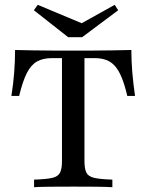

<svg xmlns="http://www.w3.org/2000/svg" viewBox="-20 -779 609 799"><path d="M121.8 0V-31.5Q172.6 -33.1 197.2 -38.7Q221.8 -44.4 229.8 -60.5Q237.9 -76.6 237.9 -108.1V-537.1H195.2Q158.9 -537.1 133.9 -523Q108.9 -508.9 91.5 -474.6Q74.2 -440.3 59.7 -379.8H27.4Q35.5 -430.6 39.1 -477.8Q42.7 -525 42.7 -571Q76.6 -570.2 117.7 -569.4Q158.9 -568.5 202 -568.5Q245.2 -568.5 285.5 -568.5Q320.2 -568.5 362.5 -568.5Q404.8 -568.5 448 -569.4Q491.1 -570.2 526.6 -571Q526.6 -525 530.6 -477.4Q534.7 -429.8 541.9 -379.8H509.7Q499.2 -425 486.7 -455.6Q474.2 -486.3 458.5 -504Q442.7 -521.8 422.2 -529.4Q401.6 -537.1 374.2 -537.1H331.5V-108.1Q331.5 -76.6 339.5 -60.5Q347.6 -44.4 372.6 -38.7Q397.6 -33.1 447.6 -31.5V0Q421 -1.6 377.8 -2Q334.7 -2.4 286.3 -2.4Q233.9 -2.4 190.7 -2Q147.6 -1.6 121.8 0ZM457.3 -758.9 471.8 -736.3 321.8 -624.2H263.7L121 -736.3L137.1 -758.9L345.2 -671.8L302.4 -672.6Z"/></svg>

Font: Playfair 12pt Medium
Style: Regular
Weight: 500
Designer: Claus Eggers Sørensen
Foundry: Claus Eggers Sørensen
Version: Version 2.000;gftools[0.9.28]